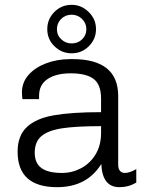

<svg xmlns="http://www.w3.org/2000/svg" viewBox="-20 -766 625 796"><path d="M470 -368V-83Q470 -66 477.5 -57.5Q485 -49 497 -49Q518 -49 545 -65V-9Q513 10 475 10Q404 10 400 -86Q340 10 217 10Q53 10 53 -137Q53 -203 91 -239Q129 -275 203 -288Q277 -301 399 -301V-357Q399 -415 368.5 -438.5Q338 -462 273 -462Q213 -462 177.5 -438.5Q142 -415 142 -369V-355H73Q71 -369 71 -384Q71 -424 98 -455Q125 -486 171 -503.5Q217 -521 274 -521H280Q470 -521 470 -368ZM124 -133Q124 -90 151.5 -69.5Q179 -49 237 -49Q279 -49 316 -68.5Q353 -88 376 -125.5Q399 -163 399 -215V-243Q295 -243 237 -234Q179 -225 151.5 -201.5Q124 -178 124 -133ZM176 -645Q176 -687 205.5 -716.5Q235 -746 277 -746Q317 -746 347.5 -716.5Q378 -687 378 -645Q378 -604 348.5 -574.5Q319 -545 277 -545Q236 -545 206 -574Q176 -603 176 -645ZM338 -645Q338 -670 320 -687.5Q302 -705 277 -705Q251 -705 233.5 -687.5Q216 -670 216 -645Q216 -620 234 -603Q252 -586 277 -586Q303 -586 320.5 -603Q338 -620 338 -645Z"/></svg>

Font: Chivo Light
Style: Regular
Weight: 300
Designer: Hector Gatti
Foundry: Omnibus-Type
Version: Version 1.007